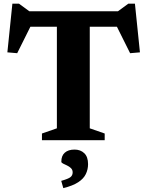

<svg xmlns="http://www.w3.org/2000/svg" viewBox="-20 -742 780 1016"><path d="M281 -651H455V-63L534 -35.5V0H202V-35.5L281 -63ZM631.5 -600.5H96L155.5 -630L71 -460.5L19 -465L45.5 -722.5H80.5L155 -668L91.5 -682.5H636L584.5 -668L659 -722.5H694L720.5 -465L668.5 -460.5L584 -630ZM304 215Q341.5 204.5 353 195.2Q364.5 186 364.5 170Q364.5 156.5 355.5 147.8Q346.5 139 334.5 133.5Q322.5 128 313.5 123.5Q304.5 119 304.5 113.5Q304.5 82 323 65.8Q341.5 49.5 374.5 49.5Q406 49.5 426 68.8Q446 88 446 126.5Q446 154.5 434.2 179Q422.5 203.5 394 222.2Q365.5 241 315 253.5Z"/></svg>

Font: Newsreader
Style: Bold
Weight: 700
Designer: Hugues Gentile
Foundry: Production Type
Version: Version 1.003